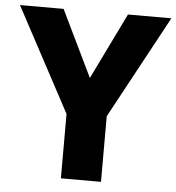

<svg xmlns="http://www.w3.org/2000/svg" viewBox="-52 -828 745 811"><g transform="rotate(5 321.0 -423.0)"><path d="M321 -499 185 -780H0L236 -339V-66H406V-344L642 -780H458Z"/></g></svg>

Font: Noto Sans Malayalam UI ExtraBold
Style: Regular
Weight: 800
Designer: Jelle Bosma - Monotype Design Team
Foundry: Monotype Imaging Inc.
Version: Version 2.104